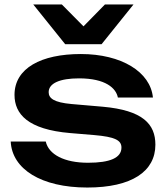

<svg xmlns="http://www.w3.org/2000/svg" viewBox="-20 -825 750 860"><path d="M676 -177C676 -269 620 -331 440 -347L301 -359C221 -366 198 -385 198 -412C198 -452 248 -474 334 -474C453 -474 500 -430 508 -388H665C654 -503 524 -583 342 -583C165 -583 45 -520 45 -400C45 -314 105 -245 294 -229L402 -220C495 -212 524 -197 524 -164C524 -118 473 -96 374 -96C268 -96 198 -133 185 -191H28C34 -68 164 15 371 15C570 15 676 -57 676 -177ZM578 -805H450L354 -707L257 -805H129L272 -627H435Z"/></svg>

Font: Bounded Med
Style: Regular
Weight: 500
Designer: Vlad Churkin
Version: Version 3.0